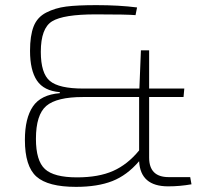

<svg xmlns="http://www.w3.org/2000/svg" viewBox="-20 -719 820 748"><path d="M721 -29 726 -1Q681 7 635 7Q527 7 522 -91Q475 -36 417.5 -13.5Q360 9 276 9Q167 9 122 -31Q77 -71 77 -174Q77 -258 108 -304Q139 -350 213 -356V-360Q151 -365 124 -405Q97 -445 97 -521Q97 -580 111 -616Q125 -652 160 -670Q195 -688 238 -693.5Q281 -699 355 -699Q444 -699 514 -690L508 -660Q477 -663 353 -663Q227 -663 183 -636Q139 -609 139 -517Q139 -433 174.5 -403.5Q210 -374 304 -374H523L529 -523H561V-374H698L695 -341H561V-105Q561 -29 637 -29ZM522 -341H303Q201 -341 160.5 -306.5Q120 -272 120 -178Q120 -93 155 -60.5Q190 -28 280 -28Q364 -28 420.5 -53Q477 -78 522 -133Z"/></svg>

Font: Exo 2.0 Extra Light
Style: Regular
Weight: 250
Designer: Natanael Gama
Version: Version 1.001;PS 001.001;hotconv 1.0.70;makeotf.lib2.5.58329